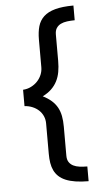

<svg xmlns="http://www.w3.org/2000/svg" viewBox="-54 -716 431 832"><g transform="rotate(-5 161.0 -300.0)"><path d="M297.9 -681.6Q249.4 -681.4 218 -672.7Q186.6 -664.1 168.5 -647.1Q150.4 -630.1 143.2 -605.3Q136.1 -580.4 136.1 -547.9V-427.2Q136.1 -410.5 129.7 -394.9Q123.3 -379.3 111.6 -366.8Q100 -354.4 83.9 -346.3Q67.9 -338.1 48.8 -336.9V-265.9Q67.7 -264.6 83.7 -257.8Q99.7 -251 111.3 -240Q122.8 -229 129.2 -214.4Q135.5 -199.8 135.5 -183.2V-51Q135.5 -29.3 138.4 -11Q141.4 7.3 148.5 22Q155.6 36.7 167.7 48.1Q179.8 59.4 197.8 67Q215.7 74.6 240.3 78.5Q264.9 82.4 297.2 82.5V18.4Q279.4 18.3 263.8 16.3Q248.2 14.3 236.4 8.4Q224.6 2.4 217.7 -8.1Q210.7 -18.7 210.7 -36.1V-162.2Q210.7 -187.9 206.8 -208.5Q202.9 -229.1 193.7 -245.9Q184.4 -262.7 169.2 -276.3Q153.9 -289.9 131.2 -301.3Q154.1 -312.6 169.4 -327.4Q184.7 -342.2 194 -360.4Q203.4 -378.7 207.3 -400.6Q211.2 -422.5 211.2 -448.2V-563Q211.2 -580.2 218.1 -590.9Q225.1 -601.6 236.9 -607.5Q248.8 -613.4 264.5 -615.4Q280.2 -617.4 297.9 -617.6Z"/></g></svg>

Font: SaysetthaMai Thin
Style: Regular
Weight: 100
Designer: John M. Durdin
Foundry: Lao Script for Windows
Version: Version 1.101